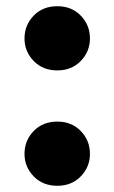

<svg xmlns="http://www.w3.org/2000/svg" viewBox="-20 -572 369 619"><path d="M59 -448Q59 -491 88.5 -521.5Q118 -552 165 -552Q211 -552 240.5 -521.5Q270 -491 270 -448Q270 -406 240.5 -375.5Q211 -345 165 -345Q118 -345 88.5 -375.5Q59 -406 59 -448ZM59 -76Q59 -119 88.5 -149.5Q118 -180 165 -180Q211 -180 240.5 -149.5Q270 -119 270 -76Q270 -34 240.5 -3.5Q211 27 165 27Q118 27 88.5 -3.5Q59 -34 59 -76Z"/></svg>

Font: Jost* Heavy
Style: Regular
Weight: 800
Version: Version 3.7